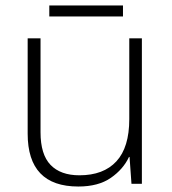

<svg xmlns="http://www.w3.org/2000/svg" viewBox="-20 -671 628 701"><path d="M498 -531V0H460L453 -98H451Q430 -53 384.5 -21.5Q339 10 266 10Q81 10 81 -183V-531H128V-188Q128 -107 164.5 -69Q201 -31 270 -31Q358 -31 405 -82Q452 -133 452 -236V-531ZM429 -651V-611H160V-651Z"/></svg>

Font: Noto Sans Thaana ExtraLight
Style: Regular
Weight: 200
Designer: David Williams
Foundry: Google Inc.
Version: Version 3.001; ttfautohint (v1.8.4.7-5d5b)